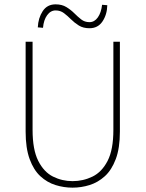

<svg xmlns="http://www.w3.org/2000/svg" viewBox="-20 -852 670 884"><path d="M314 12Q274 12 235.5 0Q197 -12 166 -40.5Q135 -69 116.5 -119.5Q98 -170 98 -246V-660H130V-254Q130 -163 156 -111.5Q182 -60 224 -39Q266 -18 314 -18Q363 -18 406 -39Q449 -60 475.5 -111.5Q502 -163 502 -254V-660H532V-246Q532 -170 513 -119.5Q494 -69 462.5 -40.5Q431 -12 392.5 0Q354 12 314 12ZM392 -722Q363 -722 343 -734.5Q323 -747 307 -763Q291 -779 274.5 -791.5Q258 -804 236 -804Q213 -804 197 -782Q181 -760 178 -724L154 -726Q156 -769 176.5 -800.5Q197 -832 236 -832Q265 -832 285.5 -819.5Q306 -807 322 -791Q338 -775 354 -762.5Q370 -750 392 -750Q415 -750 430.5 -772Q446 -794 450 -830L474 -828Q473 -785 452 -753.5Q431 -722 392 -722Z"/></svg>

Font: SourceSans3VF
Style: Regular
Weight: 200
Designer: Paul D. Hunt
Foundry: Adobe
Version: Version 3.052;hotconv 1.1.0;makeotfexe 2.6.0